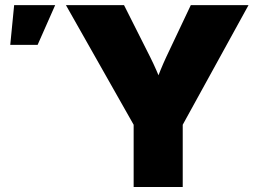

<svg xmlns="http://www.w3.org/2000/svg" viewBox="-20 -748 1019 768"><path d="M514.6 0V-249L243.7 -727.5H476.1L580.6 -520Q593.8 -493.7 605.5 -466.8Q617.2 -439.9 628.9 -411.6H600.1Q610.8 -439.9 621.8 -466.8Q632.8 -493.7 645 -520L743.2 -727.5H974.1L710.9 -249V0ZM21 -568.4 36.6 -727.5H200.7L130.4 -568.4Z"/></svg>

Font: Inter 28pt Black
Style: Regular
Weight: 900
Designer: Rasmus Andersson
Foundry: rsms
Version: Version 4.001;git-66647c0bb